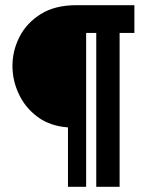

<svg xmlns="http://www.w3.org/2000/svg" viewBox="-20 -720 578 740"><path d="M242 0V-229Q173 -234 125.2 -269.2Q77.5 -304.5 52.8 -357Q28 -409.5 28 -466Q28 -524.5 55.2 -578Q82.5 -631.5 137.2 -665.8Q192 -700 274 -700H498V-593H441V0H351V-593H312V0Z"/></svg>

Font: Cabin Condensed
Style: Bold
Weight: 700
Width: 3
Designer: Pablo Impallari
Foundry: Pablo Impallari. http://www.impallari.com Igino Marini. http://www.ikern.com
Version: Version 3.001; ttfautohint (v1.8.3)